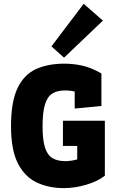

<svg xmlns="http://www.w3.org/2000/svg" viewBox="-20 -973 627 1004"><path d="M314 10.7Q235.4 10.7 172.6 -18.6Q109.9 -47.9 73.7 -118.4Q37.6 -189 37.6 -312.5Q37.6 -439.5 71 -510.7Q104.5 -582 167 -611.1Q229.5 -640.1 315.9 -640.1Q363.8 -640.1 410.2 -629.9Q456.5 -619.6 510.3 -588.9V-418.9L370.6 -405.3V-591.8L427.2 -472.2Q406.2 -482.9 380.1 -491.5Q354 -500 318.8 -500Q279.3 -500 253.7 -483.9Q228 -467.8 215.3 -427Q202.6 -386.2 202.6 -311Q202.6 -241.2 215.1 -201.9Q227.5 -162.6 253.7 -146.5Q279.8 -130.4 321.3 -130.4Q350.6 -130.4 381.6 -138.9Q412.6 -147.5 451.2 -173.3L383.8 -102.1V-260.7L482.9 -210H309.1V-341.8H528.3V-54.2Q491.2 -24.9 431.4 -7.1Q371.6 10.7 314 10.7ZM314.9 -671.4 249 -730.5 417.5 -953.1 518.1 -865.2Z"/></svg>

Font: Anaheim ExtraBold
Style: Regular
Weight: 800
Version: Version 2.001